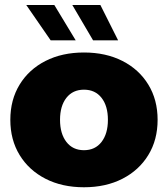

<svg xmlns="http://www.w3.org/2000/svg" viewBox="-20 -758 691 790"><path d="M325.5 12.5Q235.5 12.5 167.2 -22.5Q99 -57.5 60.8 -120Q22.5 -182.5 22.5 -265Q22.5 -347.5 60.8 -410Q99 -472.5 167.2 -507.2Q235.5 -542 325.5 -542Q415.5 -542 483.8 -507.2Q552 -472.5 590.2 -410Q628.5 -347.5 628.5 -265Q628.5 -182.5 590.2 -120Q552 -57.5 483.8 -22.5Q415.5 12.5 325.5 12.5ZM325.5 -140Q371.5 -140 397.8 -174Q424 -208 424 -265Q424 -322 397.8 -355.5Q371.5 -389 325.5 -389Q279.5 -389 253.2 -355.5Q227 -322 227 -265Q227 -208 253.2 -174Q279.5 -140 325.5 -140ZM466 -592H363L277.5 -737.5H393ZM291.5 -592H188.5L88 -737.5H203.5Z"/></svg>

Font: Epilogue Black
Style: Regular
Weight: 900
Designer: Tyler Finck
Foundry: Etcetera Type Co
Version: Version 2.111; ttfautohint (v1.8.3)